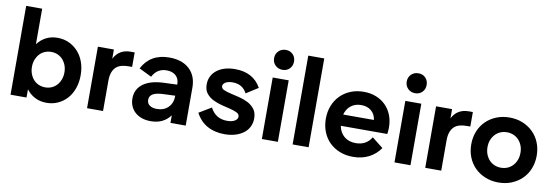

<svg xmlns="http://www.w3.org/2000/svg" viewBox="-55 -1129 4440 1537"><g transform="rotate(10 2164.5 -361.0)"><path d="M60 -722H190V-433Q219 -472 260 -493Q301 -514 353 -514Q403 -514 445.5 -494.5Q488 -475 519.5 -440.5Q551 -406 568.5 -357.5Q586 -309 586 -250Q586 -192 568.5 -143Q551 -94 520 -59.5Q489 -25 446.5 -5.5Q404 14 354 14Q302 14 260.5 -7Q219 -28 190 -67V0H60ZM323 -106Q351 -106 375 -116.5Q399 -127 416.5 -146.5Q434 -166 444 -192.5Q454 -219 454 -250Q454 -282 444 -308Q434 -334 416.5 -353.5Q399 -373 375 -383.5Q351 -394 323 -394Q294 -394 269.5 -383.5Q245 -373 227.5 -353.5Q210 -334 200 -308Q190 -282 190 -250Q190 -219 200 -192.5Q210 -166 227.5 -146.5Q245 -127 269.5 -116.5Q294 -106 323 -106Z M682 -500H812V-425Q853 -506 948 -506H980V-388H951Q919 -388 893.5 -381Q868 -374 850 -357.5Q832 -341 822 -313.5Q812 -286 812 -245V0H682Z M1026 -140Q1026 -216 1085 -259.5Q1144 -303 1253 -307L1360 -311V-316Q1360 -359 1332.5 -384Q1305 -409 1257 -409Q1181 -409 1143 -337L1041 -387Q1108 -514 1261 -514Q1366 -514 1425 -459Q1484 -404 1484 -308V0H1360V-62Q1305 14 1201 14Q1161 14 1129 3Q1097 -8 1074 -28.5Q1051 -49 1038.5 -77.5Q1026 -106 1026 -140ZM1233 -91Q1290 -91 1325 -126Q1360 -161 1360 -219V-221L1260 -217Q1207 -215 1179.5 -199Q1152 -183 1152 -151Q1152 -123 1173.5 -107Q1195 -91 1233 -91Z M1801 14Q1720 14 1660 -19.5Q1600 -53 1566 -119L1666 -179Q1709 -95 1803 -95Q1843 -95 1865.5 -109Q1888 -123 1888 -143Q1888 -164 1866 -175Q1844 -186 1811 -194Q1778 -202 1740 -211.5Q1702 -221 1669 -237.5Q1636 -254 1614 -281.5Q1592 -309 1592 -355Q1592 -391 1606.5 -420Q1621 -449 1647.5 -470Q1674 -491 1711.5 -502.5Q1749 -514 1796 -514Q1944 -514 2008 -399L1911 -337Q1876 -406 1795 -406Q1758 -406 1737 -393Q1716 -380 1716 -362Q1716 -343 1738 -333Q1760 -323 1793 -315.5Q1826 -308 1865 -298.5Q1904 -289 1937 -272Q1970 -255 1992 -226.5Q2014 -198 2014 -151Q2014 -114 1999 -83.5Q1984 -53 1956 -31.5Q1928 -10 1888.5 2Q1849 14 1801 14Z M2103 -500H2233V0H2103ZM2169 -574Q2134 -574 2110.5 -597Q2087 -620 2087 -655Q2087 -690 2110.5 -713Q2134 -736 2169 -736Q2204 -736 2226.5 -713Q2249 -690 2249 -655Q2249 -620 2226.5 -597Q2204 -574 2169 -574Z M2353 0V-722H2483V0Z M2845 14Q2786 14 2737 -5.5Q2688 -25 2653 -59.5Q2618 -94 2598.5 -143Q2579 -192 2579 -250Q2579 -308 2598.5 -356.5Q2618 -405 2653 -440Q2688 -475 2736 -494.5Q2784 -514 2842 -514Q2897 -514 2942.5 -496Q2988 -478 3020.5 -445.5Q3053 -413 3071 -367.5Q3089 -322 3089 -266Q3089 -255 3088 -242Q3087 -229 3085 -214H2707Q2717 -160 2754 -129Q2791 -98 2848 -98Q2890 -98 2922.5 -115.5Q2955 -133 2975 -168L3066 -96Q3029 -43 2973 -14.5Q2917 14 2845 14ZM2840 -406Q2791 -406 2757 -379.5Q2723 -353 2710 -306H2960Q2954 -352 2922 -379Q2890 -406 2840 -406Z M3181 -500H3311V0H3181ZM3247 -574Q3212 -574 3188.5 -597Q3165 -620 3165 -655Q3165 -690 3188.5 -713Q3212 -736 3247 -736Q3282 -736 3304.5 -713Q3327 -690 3327 -655Q3327 -620 3304.5 -597Q3282 -574 3247 -574Z M3431 -500H3561V-425Q3602 -506 3697 -506H3729V-388H3700Q3668 -388 3642.5 -381Q3617 -374 3599 -357.5Q3581 -341 3571 -313.5Q3561 -286 3561 -245V0H3431Z M4027 14Q3969 14 3920 -6Q3871 -26 3835.5 -61Q3800 -96 3780.5 -144.5Q3761 -193 3761 -250Q3761 -307 3780.5 -355.5Q3800 -404 3835.5 -439Q3871 -474 3920 -494Q3969 -514 4027 -514Q4086 -514 4134.5 -494Q4183 -474 4218.5 -439Q4254 -404 4273.5 -355.5Q4293 -307 4293 -250Q4293 -193 4273.5 -144.5Q4254 -96 4218.5 -61Q4183 -26 4134.5 -6Q4086 14 4027 14ZM4027 -106Q4056 -106 4080.5 -116.5Q4105 -127 4123 -146.5Q4141 -166 4151 -192.5Q4161 -219 4161 -250Q4161 -282 4151 -308Q4141 -334 4123 -353.5Q4105 -373 4080.5 -383.5Q4056 -394 4027 -394Q3998 -394 3973.5 -383.5Q3949 -373 3931 -353.5Q3913 -334 3903 -308Q3893 -282 3893 -250Q3893 -219 3903 -192.5Q3913 -166 3931 -146.5Q3949 -127 3973.5 -116.5Q3998 -106 4027 -106Z"/></g></svg>

Font: NT Somic Bold
Style: Regular
Weight: 700
Designer: Ravid Balaliev — lead type designer, mastering
Michael Voronin — secret advisor, marketing
Ivan Kovalenko — best boy
Foundry: NT Type
Version: Version 0.7